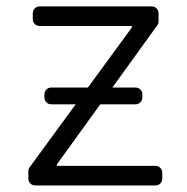

<svg xmlns="http://www.w3.org/2000/svg" viewBox="-20 -565 570 585"><path d="M66.4 -20.6V-43.3Q66.4 -49.7 70.3 -55.4L210.6 -247.2H136Q127.5 -247.2 121.4 -253.2Q115.4 -259.2 115.4 -268.1V-277.7Q115.4 -286.2 121.4 -292.3Q127.5 -298.3 136 -298.3H247.9L381.7 -481.2V-485.8H100.9Q92 -485.8 85.9 -491.8Q79.9 -497.9 79.9 -506.4V-524.5Q79.9 -533.4 85.9 -539.4Q92 -545.5 100.9 -545.5H442.5Q451 -545.5 457 -539.4Q463.1 -533.4 463.1 -524.5V-500Q463.1 -493.6 459.2 -487.9L322.4 -298.3H392.8Q401.3 -298.3 407.5 -292.3Q413.7 -286.2 413.7 -277.7V-268.1Q413.7 -259.2 407.5 -253.2Q401.3 -247.2 392.8 -247.2H285.5L153.4 -64.3V-59.7H453.8Q462.4 -59.7 468.4 -53.6Q474.4 -47.6 474.4 -38.7V-20.6Q474.4 -12.1 468.4 -6Q462.4 0 453.8 0H87.4Q78.5 0 72.4 -6Q66.4 -12.1 66.4 -20.6Z"/></svg>

Font: DeltaSans Light
Style: Regular
Weight: 300
Designer: Rasmus Andersson
Foundry: rsms
Version: Version 3.012